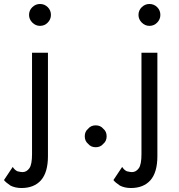

<svg xmlns="http://www.w3.org/2000/svg" viewBox="-81 -725 901 965"><path d="M65 -650Q65 -628 81.5 -611.5Q98 -595 120 -595Q143 -595 159 -611.5Q175 -628 175 -650Q175 -673 159 -689Q143 -705 120 -705Q98 -705 81.5 -689Q65 -673 65 -650ZM-17 114Q-7 130 7 136Q25 140 32 140Q53 140 67 120Q80 101 80 50V-460H160V60Q160 141 125 181Q90 220 27 220Q-4 220 -28 208Q-52 192 -61 180Z M362 -78Q376 -95 400 -95Q424 -95 438 -78Q455 -64 455 -40Q455 -16 438 -2Q424 15 400 15Q376 15 362 -2Q345 -16 345 -40Q345 -64 362 -78Z M615 -650Q615 -628 631.5 -611.5Q648 -595 670 -595Q693 -595 709 -611.5Q725 -628 725 -650Q725 -673 709 -689Q693 -705 670 -705Q648 -705 631.5 -689Q615 -673 615 -650ZM533 114Q543 130 557 136Q575 140 582 140Q603 140 617 120Q630 101 630 50V-460H710V60Q710 141 675 181Q640 220 577 220Q546 220 522 208Q498 192 489 180Z"/></svg>

Font: jost-mod-400
Style: Regular
Weight: 400
Version: Version 3.200; ttfautohint (v0.97) -l 8 -r 50 -G 200 -x 14 -